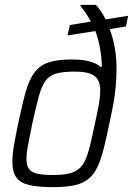

<svg xmlns="http://www.w3.org/2000/svg" viewBox="-20 -763 548 791"><path d="M199 8Q136 8 99 -1Q62 -10 46.5 -33Q31 -56 31 -97Q31 -125 37.5 -164Q44 -203 55 -254Q71 -332 85.5 -383.5Q100 -435 122 -464.5Q144 -494 180.5 -506Q217 -518 277 -518Q318 -518 347.5 -510.5Q377 -503 395 -487L400 -489Q398 -532 391.5 -567.5Q385 -603 373 -635L258 -617L268 -660L354 -674Q346 -690 335 -706.5Q324 -723 311 -739L312 -743H375Q387 -730 397 -715Q407 -700 415 -683L508 -698L499 -654L432 -643Q446 -606 453 -565Q460 -524 460 -483Q460 -442 456.5 -404.5Q453 -367 447 -334.5Q441 -302 435 -275Q421 -206 409 -157.5Q397 -109 382 -76.5Q367 -44 344 -25.5Q321 -7 286 0.5Q251 8 199 8ZM197 -42Q236 -42 261.5 -47.5Q287 -53 303.5 -66Q320 -79 331 -103Q342 -127 351 -164Q360 -201 371 -254Q381 -298 387 -332Q393 -366 393 -390Q393 -417 383.5 -434Q374 -451 351.5 -459.5Q329 -468 288 -468Q240 -468 211.5 -460Q183 -452 167 -429.5Q151 -407 139.5 -364.5Q128 -322 113 -254Q103 -203 96 -167Q89 -131 89 -107Q89 -82 99 -67.5Q109 -53 133 -47.5Q157 -42 197 -42Z"/></svg>

Font: Saira SemiCondensed Light
Style: Italic
Weight: 300
Width: 4
Italic angle: -12°
Designer: Hector Gatti with collaboration of the Omnibus-Type team
Foundry: Omnibus-Type
Version: Version 1.101